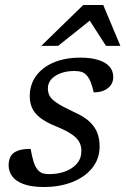

<svg xmlns="http://www.w3.org/2000/svg" viewBox="-20 -738 502 768"><path d="M102.5 -142.5Q108.5 -109.5 114.5 -90.5Q120.5 -71.5 130 -60Q139.5 -48.5 150.2 -45Q161 -41.5 177 -41.5Q211.5 -41.5 240.8 -52.2Q270 -63 287.8 -83.8Q305.5 -104.5 305.5 -134.5Q305.5 -153.5 297.5 -169.2Q289.5 -185 267.8 -200.2Q246 -215.5 204.5 -232.5Q163 -249 140 -267.5Q117 -286 108 -307Q99 -328 99 -353Q99 -399.5 124.2 -434.2Q149.5 -469 195 -488.2Q240.5 -507.5 302 -507.5Q343 -507.5 372.2 -498.5Q401.5 -489.5 417.2 -472.5Q433 -455.5 433 -429.5Q433 -412 423.8 -398.2Q414.5 -384.5 397 -376.5Q379.5 -368.5 355 -368.5Q348.5 -395.5 341.8 -411.8Q335 -428 325.5 -438Q316.5 -447.5 305 -450.8Q293.5 -454 277.5 -454Q232.5 -454 202 -434.8Q171.5 -415.5 171.5 -384Q171.5 -368 178.5 -354.5Q185.5 -341 207.2 -326.5Q229 -312 272.5 -291.5Q317 -272 339.5 -250Q362 -228 370.2 -204Q378.5 -180 378.5 -153Q378.5 -103 349 -66.2Q319.5 -29.5 269.2 -9.8Q219 10 156 10Q105 10 73.8 -1.8Q42.5 -13.5 28.5 -33.2Q14.5 -53 14.5 -76.5Q14.5 -97 22.2 -111.8Q30 -126.5 49.2 -134.5Q68.5 -142.5 102.5 -142.5ZM145 -554.5 313 -718H393L461.5 -554.5H404L331.5 -667H353.5L212.5 -554.5Z"/></svg>

Font: Newsreader 8pt
Style: Italic
Weight: 400
Italic angle: -17°
Version: Version 1.003